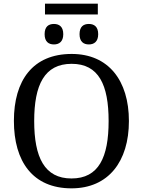

<svg xmlns="http://www.w3.org/2000/svg" viewBox="-20 -1020 782 1050"><path d="M226 -941H515V-1000H226ZM275 -777C303 -777 326 -792 326 -833C326 -875 303 -889 275 -889C246 -889 224 -875 224 -833C224 -792 246 -777 275 -777ZM466 -777C494 -777 517 -792 517 -833C517 -875 494 -889 466 -889C437 -889 415 -875 415 -833C415 -792 437 -777 466 -777ZM371 10C573 10 685 -137 685 -358C685 -580 573 -725 372 -725C159 -725 56 -580 56 -359C56 -137 159 10 371 10ZM371 -44C223 -44 167 -160 167 -358C167 -556 223 -671 372 -671C520 -671 574 -556 574 -358C574 -160 520 -44 371 -44Z"/></svg>

Font: Noto Serif
Style: Regular
Weight: 400
Designer: Monotype Design Team
Foundry: Monotype Imaging Inc.
Version: Version 2.015